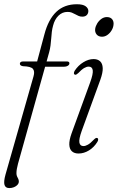

<svg xmlns="http://www.w3.org/2000/svg" viewBox="-30 -734 569 928"><path d="M166.5 -411.5 174.5 -437H293Q299 -437 302.2 -434.8Q305.5 -432.5 305.5 -428Q305.5 -423 301.8 -419.2Q298 -415.5 292 -413.5Q286 -411.5 278.5 -411.5ZM66 -426Q66 -431 70 -434Q74 -437 81.5 -437H149.5L184.5 -567.5Q203.5 -640 242.2 -676.8Q281 -713.5 341.5 -713.5Q370.5 -713.5 383.8 -703.8Q397 -694 397 -681Q397 -669 389.5 -661.2Q382 -653.5 367.5 -653.5Q358 -653.5 349.8 -657Q341.5 -660.5 333.8 -665Q326 -669.5 317.2 -673Q308.5 -676.5 296.5 -676.5Q271 -676.5 252.5 -658.2Q234 -640 226.5 -610Q222.5 -596 220.5 -580Q218.5 -564 217.5 -547.5Q216.5 -531 214.2 -514.2Q212 -497.5 207.5 -481L57 57.5Q53.5 71 51.5 82Q49.5 93 49.5 103.5Q49.5 112.5 52.5 118.8Q55.5 125 58.2 130.5Q61 136 61 143.5Q61 152 54.5 159.2Q48 166.5 37.5 170.8Q27 175 15 175Q-3.5 175 -8.2 159.8Q-13 144.5 -3.5 110L132 -365Q139 -389 129.2 -401Q119.5 -413 81 -414Q72.5 -415.5 69.2 -418.8Q66 -422 66 -426ZM365 -101.5Q350.5 -61 353.8 -44.5Q357 -28 373.5 -28Q383 -28 395 -34.8Q407 -41.5 423.5 -59Q429 -64.5 433 -66.5Q437 -68.5 441 -66.5Q444.5 -65 444.5 -59.8Q444.5 -54.5 440.5 -48Q424.5 -22 400 -7Q375.5 8 349.5 8Q329.5 8 317.8 -2.5Q306 -13 305 -34.5Q304 -56 316 -89.5L405.5 -335Q421 -377.5 418.2 -394.8Q415.5 -412 398.5 -412Q388.5 -412 376.5 -405Q364.5 -398 348 -380.5Q343 -376 339 -373.8Q335 -371.5 331 -373.5Q327 -375.5 327.2 -380.5Q327.5 -385.5 331 -392Q348 -418 373 -433.2Q398 -448.5 422.5 -448.5Q442 -448.5 453.8 -437.8Q465.5 -427 466.5 -405.2Q467.5 -383.5 455 -348.5ZM463 -556.5Q446 -556.5 437 -567.5Q428 -578.5 430 -594.5Q432 -608 440 -621Q448 -634 460.2 -642.8Q472.5 -651.5 486.5 -651.5Q504 -651.5 512.5 -640.5Q521 -629.5 518.5 -613Q517 -599.5 509 -586.5Q501 -573.5 489 -565Q477 -556.5 463 -556.5Z"/></svg>

Font: Fraunces 72pt Soft Wonky ExtraLight
Style: Italic
Weight: 250
Italic angle: -16°
Version: Version 1.000;[b76b70a41]